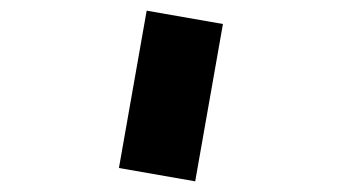

<svg xmlns="http://www.w3.org/2000/svg" viewBox="-20 -175 640 360"><path d="M255 -155 398 -130 346 165 203 140Z"/></svg>

Font: Tiny ExtraBold
Style: Regular
Weight: 800
Designer: Philipp Nurullin, Konstantin Bulenkov
Foundry: JetBrains
Version: Version 2.251; ttfautohint (v1.8.4.7-5d5b)